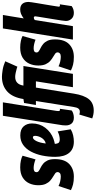

<svg xmlns="http://www.w3.org/2000/svg" viewBox="459 -1280 1010 2029"><g transform="rotate(-90 964.5 -265.0)"><path d="M-30 -21 14 -152Q34 -141 62.5 -134.5Q91 -128 115 -128Q138 -128 149.5 -137.5Q161 -147 161 -161Q161 -177 147 -187.5Q133 -198 112 -210Q91 -222 70.5 -240Q50 -258 36 -288Q22 -318 22 -366Q22 -418 42 -461.5Q62 -505 104 -531Q146 -557 211 -557Q250 -557 282.5 -550Q315 -543 334 -532L295 -395Q273 -404 248.5 -409.5Q224 -415 204 -415Q160 -415 160 -385Q160 -370 173.5 -360.5Q187 -351 208 -341Q229 -331 249.5 -314Q270 -297 284 -268Q298 -239 298 -190Q298 -88 246.5 -39Q195 10 113 10Q64 10 31 1.5Q-2 -7 -30 -21Z M613 -23Q583 -5 548.5 2.5Q514 10 483 10Q404 10 363 -41Q322 -92 322 -187Q322 -260 336 -326Q350 -392 378 -444Q406 -496 448.5 -526Q491 -556 548 -556Q613 -556 644 -521Q675 -486 675 -432Q675 -352 629 -291.5Q583 -231 511 -205Q485 -196 459 -191Q462 -157 473.5 -148Q485 -139 504 -139Q523 -139 544.5 -144Q566 -149 591 -161ZM528 -423Q508 -423 489.5 -387.5Q471 -352 463 -287Q476 -290 484 -294Q512 -310 527.5 -339.5Q543 -369 544 -398Q544 -423 528 -423Z M756 -740H898L808 -177Q807 -169 806.5 -163.5Q806 -158 806 -153Q806 -137 818 -137Q820 -137 823.5 -137Q827 -137 830 -139L812 -13Q799 -2 777.5 4Q756 10 737 10Q695 10 674.5 -13.5Q654 -37 654 -76Q654 -93 656 -110Z M810 220Q771 220 728 204L769 68Q780 72 787.5 72.5Q795 73 801 73Q820 73 832 58Q844 43 849 8L912 -391H870L891 -516L933 -523Q951 -638 1012.5 -694Q1074 -750 1168 -750Q1192 -750 1238 -743Q1284 -736 1332 -715L1275 -587Q1274 -588 1255 -593.5Q1236 -599 1211 -604.5Q1186 -610 1167 -610Q1089 -610 1075 -523H1282L1199 0H1058L1120 -391H1054L990 10Q973 117 931.5 168.5Q890 220 810 220Z M1235 -21 1279 -152Q1299 -141 1327.5 -134.5Q1356 -128 1380 -128Q1403 -128 1414.5 -137.5Q1426 -147 1426 -161Q1426 -177 1412 -187.5Q1398 -198 1377 -210Q1356 -222 1335.5 -240Q1315 -258 1301 -288Q1287 -318 1287 -366Q1287 -418 1307 -461.5Q1327 -505 1369 -531Q1411 -557 1476 -557Q1515 -557 1547.5 -550Q1580 -543 1599 -532L1560 -395Q1538 -404 1513.5 -409.5Q1489 -415 1469 -415Q1425 -415 1425 -385Q1425 -370 1438.5 -360.5Q1452 -351 1473 -341Q1494 -331 1514.5 -314Q1535 -297 1549 -268Q1563 -239 1563 -190Q1563 -88 1511.5 -39Q1460 10 1378 10Q1329 10 1296 1.5Q1263 -7 1235 -21Z M1909 -149Q1909 -137 1922 -137Q1924 -137 1927 -137Q1930 -137 1934 -139L1915 -13Q1883 10 1844 10Q1803 10 1780.5 -15Q1758 -40 1758 -74Q1758 -85 1763 -119.5Q1768 -154 1775.5 -199Q1783 -244 1790 -287.5Q1797 -331 1802 -361.5Q1807 -392 1807 -397Q1807 -413 1792 -413Q1780 -413 1768 -403L1703 0H1561L1679 -740H1821L1785 -520Q1812 -540 1833.5 -548.5Q1855 -557 1879 -557Q1919 -557 1939 -534Q1959 -511 1959 -469Q1959 -462 1955.5 -437Q1952 -412 1946 -376.5Q1940 -341 1933.5 -303Q1927 -265 1921.5 -230.5Q1916 -196 1912.5 -174Q1909 -152 1909 -149Z"/></g></svg>

Font: Georama ExtraCondensed ExtraBold
Style: Italic
Weight: 800
Width: 2
Italic angle: -9°
Designer: Jean-Baptiste Levee
Foundry: Production Type
Version: Version 1.000